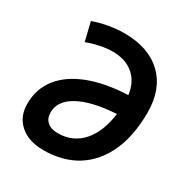

<svg xmlns="http://www.w3.org/2000/svg" viewBox="-166 -829 919 965"><g transform="rotate(30 293.0 -346.5)"><path d="M275.4 -593.8Q241.7 -593.8 202.9 -585.9Q164.1 -578.1 128.9 -564L102.5 -671.9Q143.6 -686.5 190.7 -694.8Q237.8 -703.1 279.8 -703.1Q420.9 -703.1 500.2 -627.2Q579.6 -551.3 579.6 -415.5Q579.6 -282.2 536.6 -187Q493.7 -91.8 413.1 -41Q332.5 9.8 219.2 9.8Q133.8 9.8 83.7 -34.2Q33.7 -78.1 33.7 -152.3Q33.7 -238.8 83.3 -302Q132.8 -365.2 226.6 -401.6Q320.3 -438 452.1 -443.4Q442.9 -514.6 396.7 -554.2Q350.6 -593.8 275.4 -593.8ZM449.7 -332.5Q310.5 -324.2 233.6 -282.7Q156.7 -241.2 156.7 -172.9Q156.7 -138.7 178.5 -119.4Q200.2 -100.1 238.8 -100.1Q326.2 -100.1 380.6 -161.1Q435.1 -222.2 449.7 -332.5Z"/></g></svg>

Font: Cascadia Code PL SemiBold
Style: Italic
Weight: 600
Italic angle: -10°
Monospace: yes
Designer: Aaron Bell
Foundry: Saja Typeworks
Version: Version 2404.023; ttfautohint (v1.8.4)